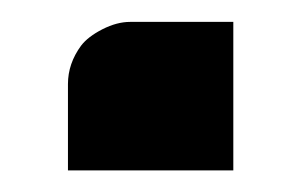

<svg xmlns="http://www.w3.org/2000/svg" viewBox="-20 -158 279 178"><path d="M43 -80.1Q43 -99.1 55.2 -115.7Q61.5 -124 75 -130.9Q88.4 -137.7 100.6 -137.7H196.3V0H43Z"/></svg>

Font: Ebtekar Inline 2
Style: Inline-2
Weight: 500
Designer: Arman Khorramak
Foundry: Arman Khorramak
Version: Version 2.000